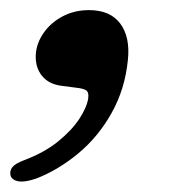

<svg xmlns="http://www.w3.org/2000/svg" viewBox="-44 -168 336 370"><path d="M75.5 -2.5Q50 -5.5 36.8 -22Q23.5 -38.5 25 -63.5Q26.5 -85 40 -104.5Q53.5 -124 76.2 -136.2Q99 -148.5 127.5 -148.5Q168.5 -148.5 187.8 -122.5Q207 -96.5 202.5 -53Q197 3.5 171.2 49.5Q145.5 95.5 107 127.5Q68.5 159.5 26 176Q4 183.5 -8 181.5Q-20 179.5 -23.5 171Q-26 161.5 -20.2 154.2Q-14.5 147 3 140.5Q41.5 126 68 104.5Q94.5 83 109 60.8Q123.5 38.5 126 21.5Q127.5 10 122.2 6.2Q117 2.5 102.5 1Z"/></svg>

Font: Fraunces SemiBold
Style: Italic
Weight: 600
Italic angle: -16°
Version: Version 1.000;[b76b70a41]